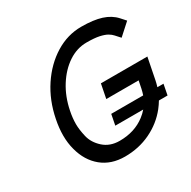

<svg xmlns="http://www.w3.org/2000/svg" viewBox="-160 -861 1017 1024"><g transform="rotate(-30 348.5 -348.5)"><path d="M658.7 -224.1H696.3L683.6 -158.7H630.4Q618.2 -138.2 603.5 -119.6Q554.7 -58.6 482.7 -24.2Q410.6 10.3 325.2 10.3Q240.7 10.3 184.1 -36.1Q127.4 -82.5 106 -163.6Q94.7 -204.6 94.7 -252Q94.7 -297.4 105 -348.1Q125.5 -452.1 179.2 -533Q232.9 -613.8 308.1 -660.2Q383.3 -706.5 467.8 -706.5Q542.5 -706.5 591.3 -690.9Q640.1 -675.3 670.4 -641.6L696.8 -612.3L625.5 -547.9L599.1 -577.1Q589.8 -587.9 573.5 -597.4Q557.1 -606.9 528.1 -613.3Q499 -619.6 450.2 -619.6Q391.1 -619.6 338.1 -584.5Q285.2 -549.3 246.6 -488Q208 -426.8 192.4 -348.1Q184.1 -307.1 184.1 -270.5Q184.1 -237.3 194.6 -192.1Q205.1 -147 244.1 -111.8Q283.2 -76.7 342.3 -76.7Q434.6 -76.7 499.5 -126.5Q518.6 -141.1 533.7 -158.7H361.8L374.5 -224.1H571.3Q577.1 -241.2 581.1 -259.8L590.3 -305.7H391.1L408.2 -392.6H694.3L668 -259.8Q664.1 -241.2 658.7 -224.1Z"/></g></svg>

Font: Qaz
Style: Italic
Weight: 400
Italic angle: -11.25°
Designer: GGBotNet
Foundry: f0n7
Version: 0.70